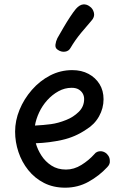

<svg xmlns="http://www.w3.org/2000/svg" viewBox="-20 -870 571 890"><path d="M282 0Q227 0 184 -22Q141 -44 111 -81.5Q81 -119 65.5 -165.5Q50 -212 50 -260Q50 -311 70.5 -361Q91 -411 127.5 -453Q164 -495 212 -520Q260 -545 315 -545Q358 -545 390.5 -527.5Q423 -510 441.5 -480Q460 -450 460 -410Q460 -368 439 -330.5Q418 -293 380 -270Q329 -235 268.5 -221.5Q208 -208 146 -206Q154 -177 172 -149Q190 -121 218.5 -102.5Q247 -84 286 -84Q323 -84 357.5 -105.5Q392 -127 417 -155Q423 -163 430.5 -166Q438 -169 445 -169Q457 -169 467 -163Q477 -157 483 -147Q489 -137 489 -125Q490 -117 487 -109.5Q484 -102 477 -95Q440 -55 390.5 -27.5Q341 0 282 0ZM142 -288Q182 -290 216 -294.5Q250 -299 287 -314Q320 -327 345 -351.5Q370 -376 370 -411Q370 -425 363.5 -436.5Q357 -448 344.5 -455.5Q332 -463 312 -463Q280 -463 251 -447Q222 -431 199 -405.5Q176 -380 161.5 -349Q147 -318 142 -288ZM307 -648Q299 -633 281.5 -630.5Q264 -628 248 -639Q235 -647 237 -663Q239 -679 246 -693Q259 -716 274.5 -742.5Q290 -769 305.5 -792.5Q321 -816 332 -829Q349 -848 365.5 -849.5Q382 -851 396 -840Q411 -830 415.5 -810.5Q420 -791 403 -773Q386 -754 357 -719Q328 -684 307 -648Z"/></svg>

Font: Playpen Sans
Style: Regular
Weight: 400
Designer: Laura Meseguer, Veronika Burian, José Scaglione, Kostas Bartsokas, Vera Evstafieva, Tom Grace, Yorlmar Campos
Foundry: TypeTogether
Version: Version 2.000